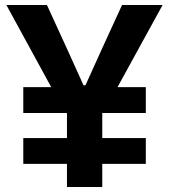

<svg xmlns="http://www.w3.org/2000/svg" viewBox="-20 -747 676 767"><path d="M73 -92.5V-195.5H247.5V-295.5H73V-399H184.5L5.5 -727H167.5L252.5 -541.5L313.5 -406.5H321.5L382.5 -541.5L467.5 -727H629.5L449.5 -399H562.5V-295.5H388.5V-195.5H562.5V-92.5H388.5V0H247.5V-92.5Z"/></svg>

Font: Spline Sans SemiBold
Style: Regular
Weight: 600
Designer: Eben Sorkin, Mirko Velimirovic
Foundry: Sorkin Type
Version: Version 1.000; ttfautohint (v1.8.3)